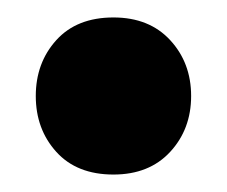

<svg xmlns="http://www.w3.org/2000/svg" viewBox="-20 -184 260 220"><path d="M21 -74Q21 -112 44.5 -138Q68 -164 110 -164Q151 -164 175 -138Q199 -112 199 -74Q199 -36 175 -10Q151 16 110 16Q68 16 44.5 -10Q21 -36 21 -74Z"/></svg>

Font: Baloo Chettan 2
Style: Bold
Weight: 700
Designer: Maithili Shingre, Unnati Kotecha and Ek Type
Foundry: Ek Type
Version: Version 1.640;hotconv 1.0.111;makeotfexe 2.5.65597; ttfautoh